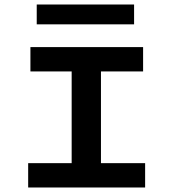

<svg xmlns="http://www.w3.org/2000/svg" viewBox="-20 -832 790 852"><path d="M105 0V-108H298V-515H115V-623H615V-515H428V-108H624V0ZM143 -724V-812H575V-724Z"/></svg>

Font: Inconsolata ExtraExpanded ExtraBold
Style: Regular
Weight: 800
Width: 8
Monospace: yes
Designer: Raph Levien, Cyreal, Brenton Simpson
Foundry: Raph Levien, Cyreal, Google
Version: Version 3.001; ttfautohint (v1.8.2.53-6de2)